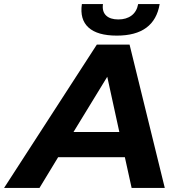

<svg xmlns="http://www.w3.org/2000/svg" viewBox="-66 -918 885 938"><path d="M-46 0 407 -700H567L739 0H577L544 -150H218L127 0ZM293 -273H517L458 -543ZM505 -744Q410 -744 366.5 -783.5Q323 -823 334 -898H437Q432 -862 452 -842.5Q472 -823 512 -823Q551 -823 576.5 -842Q602 -861 609 -898H714Q688 -744 505 -744Z"/></svg>

Font: Montserrat
Style: Bold Italic
Weight: 700
Italic angle: -11.3°
Designer: Julieta Ulanovsky
Foundry: Julieta Ulanovsky
Version: Version 9.000; ttfautohint (v1.8.4.7-5d5b)